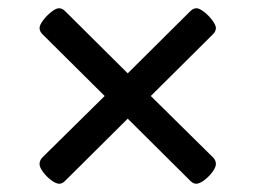

<svg xmlns="http://www.w3.org/2000/svg" viewBox="-20 -473 620 466"><path d="M124 -27Q116 -27 104.5 -35.5Q93 -44 84.5 -55.5Q76 -67 76 -75Q76 -83 82 -90L234 -240L83 -390Q76 -397 76 -405Q76 -412 84.5 -423.5Q93 -435 104.5 -444Q116 -453 123 -453Q131 -453 138 -446L290 -295L442 -446Q449 -453 457 -453Q464 -453 475.5 -444Q487 -435 495.5 -423.5Q504 -412 504 -405Q504 -397 497 -390L346 -240L498 -90Q504 -83 504 -75Q504 -67 495.5 -55.5Q487 -44 475.5 -35.5Q464 -27 456 -27Q449 -27 442 -34L290 -185L138 -34Q131 -27 124 -27Z"/></svg>

Font: Asap Semi Expanded Medium
Style: Regular
Weight: 500
Width: 6
Designer: Pablo Cosgaya
Foundry: Omnibus-Type
Version: Version 3.001; ttfautohint (v1.8.4.7-5d5b)